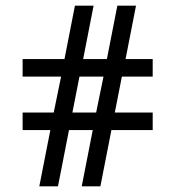

<svg xmlns="http://www.w3.org/2000/svg" viewBox="-20 -659 620 679"><path d="M236 -261 261 -388H346L320 -261ZM520 -199V-261H386L411 -388H520V-450H424L461 -639H395L358 -450H274L311 -639H245L208 -450H60V-388H196L170 -261H60V-199H158L119 0H185L224 -199H308L269 0H335L374 -199Z"/></svg>

Font: Gamestation Text
Style: Bold
Weight: 400
Designer: Jonas Hecksher
Foundry: Jonas Hecksher, Playtypeª, e-types AS
Version: Version 1.003